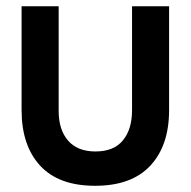

<svg xmlns="http://www.w3.org/2000/svg" viewBox="-20 -580 608 612"><path d="M48.8 -229V-560.1H167V-226.1Q167 -166.5 197 -131.8Q227.1 -97.2 284.2 -97.2Q342.8 -97.2 371.8 -132.6Q400.9 -168 400.9 -229V-560.1H519V-229Q519 -116.2 459.2 -52Q399.4 12.2 283.2 12.2Q167 12.2 107.9 -52Q48.8 -116.2 48.8 -229Z"/></svg>

Font: TASA Explorer SemiBold
Style: Regular
Weight: 600
Designer: Weizhong Zhang
Foundry: Local Remote
Version: Version 1.000;Glyphs 3.1.2 (3151)